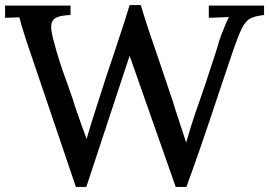

<svg xmlns="http://www.w3.org/2000/svg" viewBox="-20 -722 1057 754"><path d="M1017 -663Q980 -659 962 -649Q944 -639 930 -611Q916 -583 893 -516L845 -374Q766 -134 712 12H670L489 -503L319 12H278L98 -519L84 -560Q60 -635 56 -654L0 -652V-700H257V-663H254Q214 -661 197.5 -651Q181 -641 181 -616Q181 -596 192 -557Q210 -486 245 -392L268 -326Q274 -304 284 -277Q294 -250 299 -234Q317 -186 320 -176Q328 -205 355 -290Q402 -438 433 -528Q480 -669 489 -702H533Q549 -644 628 -415L658 -326Q669 -289 687 -236L711 -162Q727 -218 746 -275Q786 -387 833 -534Q840 -561 849 -585Q853 -594 861.5 -616Q870 -638 879 -655L800 -652V-700H1017Z"/></svg>

Font: Sumana
Style: Regular
Weight: 400
Designer: Cyreal, Alexei Vanyashin (Devanagari), Olga Karpushina (Latin)
Foundry: Cyreal
Version: Version 1.015;PS 001.015;hotconv 1.0.70;makeotf.lib2.5.58329